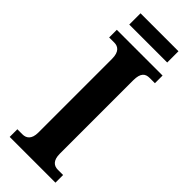

<svg xmlns="http://www.w3.org/2000/svg" viewBox="-277 -877 905 905"><g transform="rotate(45 176.0 -424.0)"><path d="M48 -773H301V-848H48ZM24 0H329V-51H294C268 -51 247 -66 247 -111V-600C247 -650 266 -663 294 -663H329V-714H24V-663H58C82 -663 105 -650 105 -601V-110C105 -64 82 -51 58 -51H24Z"/></g></svg>

Font: Noto Serif Sinhala Condensed
Style: Bold
Weight: 700
Width: 3
Designer: Jelle Bosma - Monotype Design Team
Foundry: Monotype Imaging Inc.
Version: Version 2.007